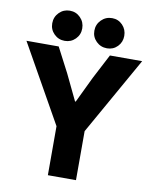

<svg xmlns="http://www.w3.org/2000/svg" viewBox="-101 -1001 855 1074"><g transform="rotate(10 326.5 -464.0)"><path d="M246.1 0V-278.3L-2.4 -719.7H180.7L253.9 -579.1L324.2 -432.6H328.1L398.4 -579.1L471.7 -719.7H654.8L405.8 -278.3V0ZM448.2 -756.3Q412.1 -756.3 387 -781Q361.8 -805.7 361.8 -841.3Q361.8 -877.4 387 -902.6Q412.1 -927.7 448.2 -927.7Q483.4 -927.7 507.6 -902.6Q531.7 -877.4 531.7 -841.3Q531.7 -805.7 507.6 -781Q483.4 -756.3 448.2 -756.3ZM208 -756.3Q172.4 -756.3 147.5 -781Q122.6 -805.7 122.6 -841.3Q122.6 -877.4 147.5 -902.6Q172.4 -927.7 208 -927.7Q243.7 -927.7 268.3 -902.6Q293 -877.4 293 -841.3Q293 -805.7 268.3 -781Q243.7 -756.3 208 -756.3Z"/></g></svg>

Font: Reddit Sans ExtraBold
Style: Regular
Weight: 800
Designer: Stephen Hutchings
Foundry: Reddit
Version: Version 1.014; ttfautohint (v1.8.4.7-5d5b)